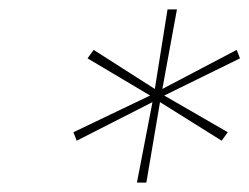

<svg xmlns="http://www.w3.org/2000/svg" viewBox="-20 -748 530 408"><path d="M483 -642 490 -624 329 -545 464 -467 451 -449 320 -531 291 -360H271L304 -531L143 -449L136 -467L299 -545L166 -624L179 -642L309 -559L336 -728H356L325 -559Z"/></svg>

Font: Fz Poppins Thin
Style: Italic
Weight: 100
Italic angle: -10°
Designer: Ninad Kale (Devanagari), Jonny Pinhorn (Latin)
Foundry: Indian Type Foundry
Version: Vit hóa bi Vntype.Com & FontZin.Com